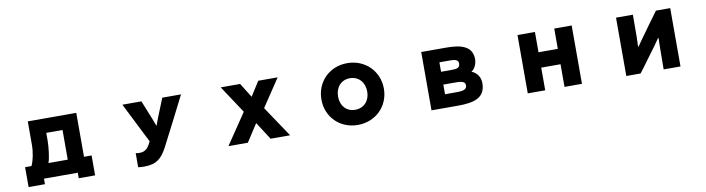

<svg xmlns="http://www.w3.org/2000/svg" viewBox="-28 -1173 7056 1919"><g transform="rotate(-10 3500.0 -213.5)"><path d="M658 64V120H824V-82H747V-528H255V-295C255 -213 238 -133 214 -82H149V120H315V64ZM417 -307V-383H582V-82H386C405 -130 417 -246 417 -307Z M1810 -528H1620L1549 -352C1549 -352 1526 -291 1514 -260C1503 -292 1480 -350 1480 -350L1408 -528H1215L1420 -120C1393 -67 1370 -24 1302 -24C1290 -24 1277 -25 1262 -28V115C1285 118 1307 119 1326 119C1452 119 1503 66 1555 -28C1591 -94 1810 -528 1810 -528Z M2500 -115 2615 64H2813L2604 -248L2791 -528H2594L2501 -382L2410 -528H2213L2398 -248L2187 64H2384Z M3817 -233C3817 -411 3681 -547 3499 -547C3317 -547 3183 -411 3183 -233C3183 -55 3317 80 3499 80C3681 80 3817 -55 3817 -233ZM3648 -233C3648 -138 3587 -74 3499 -74C3411 -74 3352 -138 3352 -233C3352 -328 3412 -394 3499 -394C3587 -394 3648 -328 3648 -233Z M4796 -116C4796 -179 4760 -227 4708 -247C4747 -268 4766 -327 4766 -363C4766 -497 4652 -528 4502 -528H4248V64H4519C4681 64 4796 33 4796 -116ZM4601 -351C4601 -302 4566 -299 4511 -299H4409V-395H4518C4562 -395 4601 -389 4601 -351ZM4631 -125C4631 -85 4606 -71 4523 -71H4409V-169H4522C4575 -169 4631 -168 4631 -125Z M5598 -166V64H5775V-528H5598V-322H5402V-528H5225V64H5402V-166Z M6604 64H6775V-528H6630C6598 -487 6481 -322 6445 -273C6429 -251 6414 -230 6401 -210C6395 -200 6392 -200 6392 -214C6392 -226 6395 -277 6395 -297C6396 -343 6396 -490 6396 -528H6225V64H6370C6398 30 6514 -132 6552 -181C6568 -203 6586 -229 6600 -250C6605 -258 6608 -260 6608 -243C6608 -226 6606 -175 6606 -153C6606 -107 6605 36 6604 64Z"/></g></svg>

Font: LINE Seed JP App_OTF ExtraBold
Style: Regular
Weight: 800
Designer: LINE & Fontrix & Fontworks
Version: Version 1.013